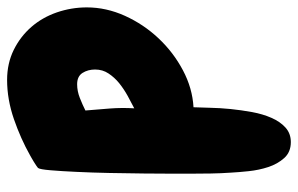

<svg xmlns="http://www.w3.org/2000/svg" viewBox="-164 -616 811 522"><g transform="rotate(-90 241.0 -354.5)"><path d="M482.4 -523.4Q482.4 -470.7 459.5 -419.9Q436.5 -369.1 398.4 -328.6Q360.4 -288.1 311.5 -262.2Q262.7 -236.3 210.9 -233.4Q210 -215.8 209.5 -189Q209 -162.1 206.1 -132.8Q203.1 -103.5 197.8 -74.2Q192.4 -44.9 182.1 -21.5Q171.9 2 155.8 16.6Q139.6 31.2 116.2 31.2Q88.9 31.2 72.8 13.2Q56.6 -4.9 48.3 -30.3Q40 -55.7 37.1 -83.5Q34.2 -111.3 33.2 -130.9Q31.2 -159.2 30.8 -186.5Q30.3 -213.9 30.3 -242.2Q30.3 -254.9 30.3 -289.6Q30.3 -324.2 30.8 -368.7Q31.2 -413.1 32.2 -461.4Q33.2 -509.8 35.2 -551.3Q37.1 -592.8 39.6 -622.1Q42 -651.4 45.9 -656.2Q46.9 -657.2 51.8 -660.6Q56.6 -664.1 62.5 -667.5Q68.4 -670.9 73.2 -673.8Q78.1 -676.8 80.1 -677.7Q125 -703.1 178.7 -721.7Q232.4 -740.2 285.2 -740.2Q330.1 -740.2 366.7 -722.2Q403.3 -704.1 429.2 -674.3Q455.1 -644.5 468.8 -605Q482.4 -565.4 482.4 -523.4ZM313.5 -501Q313.5 -520.5 304.2 -535.2Q294.9 -549.8 273.4 -549.8Q254.9 -549.8 236.3 -542.5Q217.8 -535.2 202.1 -527.3Q205.1 -493.2 207.5 -460.9Q210 -428.7 208 -394.5Q223.6 -402.3 242.2 -412.6Q260.7 -422.9 276.4 -435.5Q292 -448.2 302.7 -464.4Q313.5 -480.5 313.5 -501Z"/></g></svg>

Font: Chewy
Style: Regular
Weight: 400
Version: Version 1.001